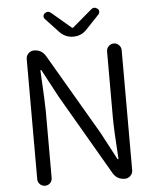

<svg xmlns="http://www.w3.org/2000/svg" viewBox="-61 -985 840 1036"><g transform="rotate(-5 359.0 -467.0)"><path d="M101.6 -39.1V-689.5Q101.6 -707 114.3 -719.7Q127 -732.4 144.5 -732.4Q186.5 -732.4 208 -695.3L463.9 -257.8L542 -110.4Q543 -108.4 545.4 -108.4Q547.9 -108.4 547.9 -110.4Q537.1 -268.6 537.1 -335.9V-692.4Q537.1 -709 548.8 -720.7Q560.5 -732.4 576.7 -732.4Q592.8 -732.4 604.5 -720.7Q616.2 -709 616.2 -692.4V-43Q616.2 -25.4 603.5 -12.7Q590.8 0 573.2 0Q530.3 0 508.8 -37.1L254.9 -473.6L175.8 -622.1Q174.8 -624 172.4 -624Q169.9 -624 169.9 -621.1Q179.7 -443.4 179.7 -401.4V-39.1Q179.7 -22.5 168.5 -11.2Q157.2 0 141.1 0Q125 0 113.3 -11.2Q101.6 -22.5 101.6 -39.1ZM290 -819.3 217.8 -896.5Q211.9 -902.3 211.9 -910.2Q211.9 -920.9 219.7 -926.8Q228.5 -933.6 237.3 -933.6Q246.1 -933.6 254.9 -925.8L359.4 -836.9Q361.3 -835.9 363.3 -835.9Q365.2 -835.9 366.2 -836.9L470.7 -925.8Q479.5 -933.6 488.3 -933.6Q497.1 -933.6 505.9 -926.8Q513.7 -920.9 513.7 -910.2Q513.7 -902.3 508.8 -896.5L435.5 -819.3Q406.2 -788.1 363.3 -788.1Q320.3 -788.1 290 -819.3Z"/></g></svg>

Font: Gen Jyuu Gothic P Normal
Style: Regular
Weight: 300
Designer: [Source Han Sans]
Ryoko NISHIZUKA  (kana & ideographs); Paul D. Hunt (Latin, Greek & Cyrillic); Wenlong ZHANG  (bopomofo
Version: Version 1.002.20150607